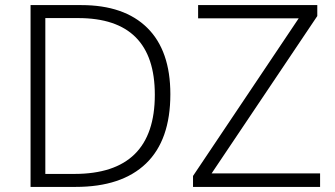

<svg xmlns="http://www.w3.org/2000/svg" viewBox="-20 -734 1316 754"><path d="M649 -364Q649 -184 553.5 -92Q458 0 277 0H100V-714H299Q468 -714 558.5 -624.5Q649 -535 649 -364ZM588 -362Q588 -663 287 -663H158V-51H272Q588 -51 588 -362ZM1237 0H738V-43L1153 -662H758V-714H1226V-671L811 -53H1237Z"/></svg>

Font: RS Noto Sans Light
Style: Regular
Weight: 300
Designer: Monotype Design Team
Foundry: Monotype Imaging Inc.
Version: Version 3.10